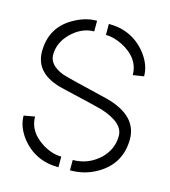

<svg xmlns="http://www.w3.org/2000/svg" viewBox="-84 -573 572 646"><g transform="rotate(15 202.5 -250.0)"><path d="M19.5 -132.8 57.6 -139.6Q57.6 -85.9 113.3 -51.8Q146.5 -32.2 177.7 -32.2V4.9Q96.7 4.9 47.9 -56.6Q19.5 -93.8 19.5 -132.8ZM23.4 -356.4Q23.4 -445.3 101.6 -485.4Q137.7 -504.9 175.8 -504.9V-467.8Q131.8 -467.8 94.7 -430.7Q62.5 -397.5 62.5 -356.4Q62.5 -320.3 112.3 -300.8Q128.9 -294.9 248 -266.6Q263.7 -262.7 276.4 -259.8Q384.8 -230.5 385.7 -149.4Q385.7 -64.5 314.5 -21.5Q271.5 4.9 217.8 4.9V-31.2Q272.5 -31.2 313.5 -70.3Q346.7 -104.5 346.7 -149.4Q346.7 -195.3 266.6 -220.7Q253.9 -224.6 132.8 -252.9Q126 -254.9 120.1 -255.9Q24.4 -279.3 23.4 -356.4ZM216.8 -466.8V-504.9Q297.9 -504.9 346.7 -444.3Q377 -406.2 377 -365.2L338.9 -359.4Q338.9 -418.9 273.4 -452.1Q242.2 -466.8 216.8 -466.8Z"/></g></svg>

Font: Post No Bills Colombo
Style: Light
Weight: 400
Designer: Kosala Senevirathne, Siva Puranthara, Lasantha Premarathna, Tharique Azeez
Foundry: Mooniak
Version: Version 1.220 ; ttfautohint (v1.5)